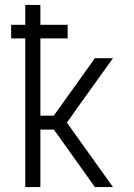

<svg xmlns="http://www.w3.org/2000/svg" viewBox="-20 -755 540 775"><path d="M82 0V-600H25V-655H82V-735H143V-655H253V-600H143V-288H197L363 -520H436L306 -339L250 -260L436 0H363L219 -202L197 -232H143V0Z"/></svg>

Font: Iosevka Curly Light
Style: Regular
Weight: 300
Monospace: yes
Designer: Belleve Invis
Foundry: Belleve Invis
Version: Version 22.1.2; ttfautohint (v1.8.4)